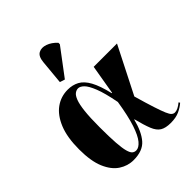

<svg xmlns="http://www.w3.org/2000/svg" viewBox="-227 -963 1112 1112"><g transform="rotate(-45 329.0 -407.0)"><path d="M221 10Q173 10 132 -17Q91 -44 66 -102.5Q41 -161 41 -257Q41 -356 67.5 -420.5Q94 -485 138.5 -517Q183 -549 239 -549Q278 -549 309 -532.5Q340 -516 363.5 -473.5Q387 -431 405 -354H408L439 -536H630L484 -248Q506 -171 521 -125Q536 -79 546 -55.5Q556 -32 565 -24Q574 -16 585 -16Q609 -16 641 -43L646 -35Q626 -17 597 -3.5Q568 10 525 10Q483 10 459.5 -4.5Q436 -19 421.5 -55Q407 -91 391 -154H389Q369 -74 332.5 -32Q296 10 221 10ZM271 -19Q293 -19 315.5 -45.5Q338 -72 358 -132Q378 -192 394 -293Q377 -382 358 -429.5Q339 -477 321 -494.5Q303 -512 287 -512Q273 -512 260 -502.5Q247 -493 237 -467Q227 -441 221.5 -392Q216 -343 216 -264Q216 -184 219.5 -135Q223 -86 230 -61Q237 -36 247 -27.5Q257 -19 271 -19ZM269 -602 238 -612 252 -762Q256 -805 279.5 -817.5Q303 -830 334.5 -819Q366 -808 393 -779V-767Z"/></g></svg>

Font: Noto Serif Display SemiCondensed Black
Style: Regular
Weight: 900
Width: 4
Designer: Monotype Design Team
Foundry: Monotype Imaging Inc.
Version: Version 2.009